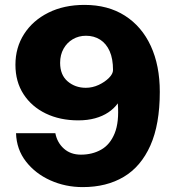

<svg xmlns="http://www.w3.org/2000/svg" viewBox="-20 -753 714 784"><path d="M318 11Q247 11 185.8 -16.5Q124.5 -44 86 -93.5Q47.5 -143 45.5 -209H206Q213.5 -170.5 241 -146Q268.5 -121.5 310.5 -121.5Q357 -121.5 393.2 -142Q429.5 -162.5 448.2 -208.5Q467 -254.5 461 -331Q445.5 -309.5 422.2 -294Q399 -278.5 368.2 -270Q337.5 -261.5 299.5 -261.5Q225 -261.5 167 -289.5Q109 -317.5 76 -368.5Q43 -419.5 43 -488.5Q43 -559 78.5 -614.2Q114 -669.5 177.5 -701.2Q241 -733 325 -733Q421 -733 490 -689Q559 -645 595.8 -565.2Q632.5 -485.5 632.5 -378Q632.5 -245 594 -158.8Q555.5 -72.5 485.2 -30.8Q415 11 318 11ZM330.5 -394.5Q357.5 -394.5 382.8 -406.2Q408 -418 424.8 -434.8Q441.5 -451.5 441.5 -467Q441.5 -513 427.8 -544Q414 -575 389 -591Q364 -607 331 -607Q301.5 -607 277.5 -593Q253.5 -579 239.5 -554Q225.5 -529 225.5 -496.5Q225.5 -447 256.2 -420.8Q287 -394.5 330.5 -394.5Z"/></svg>

Font: Public Sans ExtraBold
Style: Regular
Weight: 800
Designer: The Public Sans Project Authors: Dan O. Williams and USWDS (Libre Franklin designed by Pablo Impallari and Rodrigo Fuenz
Version: Version 1.007